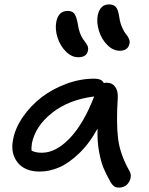

<svg xmlns="http://www.w3.org/2000/svg" viewBox="-20 -809 670 866"><path d="M520 -580.1Q490.2 -580.1 464.4 -605.7Q438.5 -631.3 426.5 -669.2Q414.6 -707 420.9 -741.2Q432.1 -789.1 471.2 -789.1Q492.2 -789.1 502.7 -777.3Q513.2 -765.6 518.1 -731Q522 -704.6 531.2 -684.3Q540.5 -664.1 548.3 -655Q556.2 -646 561.3 -635Q566.4 -624 564 -611.8Q557.1 -580.1 520 -580.1ZM333 -550.8Q303.2 -550.8 277.3 -576.4Q251.5 -602.1 239.5 -639.6Q227.5 -677.2 233.9 -710.9Q243.7 -759.8 285.2 -759.8Q305.2 -759.8 314.9 -747.8Q324.7 -735.8 331.1 -700.2Q334 -678.2 340.6 -660.6Q347.2 -643.1 354 -633.5Q360.8 -624 366.9 -615.7Q373 -607.4 376 -599.4Q378.9 -591.3 377 -582Q371.6 -550.8 333 -550.8ZM159.2 -35.2Q91.3 -35.2 58.8 -76.9Q26.4 -118.7 39.1 -180.2Q48.8 -231.9 83.3 -281.7Q117.7 -331.5 166.5 -369.4Q215.3 -407.2 278.3 -430.7Q341.3 -454.1 404.8 -454.1Q439.9 -454.1 448.2 -434.1Q453.1 -436 461.9 -436Q485.8 -436 499.3 -417.7Q512.7 -399.4 511.2 -369.1Q503.9 -252.4 512.7 -183.1Q521.5 -113.8 562 -41Q577.6 -16.6 562.7 10.3Q547.9 37.1 516.1 37.1Q502.4 37.1 494.6 31.2Q486.8 25.4 479 13.2Q458 -24.9 446.8 -51.5Q435.5 -78.1 426.8 -125Q418 -171.9 419.9 -229Q383.3 -161.6 336.2 -116.7Q289.1 -71.8 245.6 -53.5Q202.1 -35.2 159.2 -35.2ZM124 -163.1Q121.1 -141.6 122.1 -129.9Q138.7 -120.1 168.9 -120.1Q232.4 -120.1 295.2 -186Q357.9 -252 404.8 -374Q289.6 -359.4 214.6 -299.8Q139.6 -240.2 124 -163.1Z"/></svg>

Font: Shantell Sans Irregular
Style: Italic
Weight: 400
Italic angle: -11.31°
Designer: Stephen Nixon, Anya Danilova, Shantell Martin
Foundry: Arrow Type
Version: Version 1.006;[9816181b4]